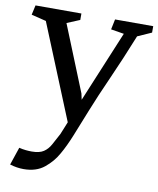

<svg xmlns="http://www.w3.org/2000/svg" viewBox="-90 -586 727 882"><g transform="rotate(10 273.5 -145.0)"><path d="M219 42Q224 29 230.5 14Q237 -1 243 -17L63 -458L-6 -475L4 -520H218V-490L158 -465L282 -158L288 -130L426 -462L365 -472L375 -520H553V-490L488 -461Q441 -344 399.5 -251.5Q358 -159 329 -86Q302 -18 280 36.5Q258 91 236 129Q214 169 176.5 199.5Q139 230 80 230Q49 230 16 220L44 137Q60 141 75 142.5Q90 144 103 144Q139 144 158.5 131Q178 118 190.5 95Q203 72 219 42Z"/></g></svg>

Font: Brawler
Style: Regular
Weight: 400
Designer: Oleg Frolov, Haley Fiege
Foundry: Oleg Frolov, Haley Fiege
Version: Version 1.101; ttfautohint (v1.8.3)